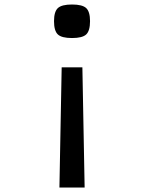

<svg xmlns="http://www.w3.org/2000/svg" viewBox="-20 -651 640 853"><path d="M244 182 254 -352H346L356 182ZM300 -482Q254 -482 237 -498Q220 -514 220 -557Q220 -599 237 -615Q254 -631 300 -631Q346 -631 363 -615Q380 -599 380 -557Q380 -514 363 -498Q346 -482 300 -482Z"/></svg>

Font: Victor Mono Thin SemiBold
Style: Regular
Weight: 600
Monospace: yes
Version: Version 1.561;gftools[0.9.30]